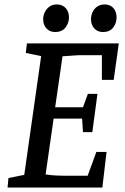

<svg xmlns="http://www.w3.org/2000/svg" viewBox="-20 -843 563 863"><path d="M14 0 18 -43 89 -57 165 -591 96 -605 101 -648H514L491 -484H438V-595H334L261 -590L228 -361H353L375 -421H418L395 -249H353L349 -310H221L185 -59Q210 -55 234 -54Q258 -53 273 -53H374L413 -160H459L440 0ZM443 -699Q419 -699 404 -715Q389 -731 389 -757Q389 -773 396 -788.5Q403 -804 417 -813.5Q431 -823 450 -823Q475 -823 489.5 -807Q504 -791 504 -765Q504 -739 488.5 -719Q473 -699 443 -699ZM228 -699Q204 -699 189 -715Q174 -731 174 -757Q174 -773 181.5 -788.5Q189 -804 202.5 -813.5Q216 -823 235 -823Q260 -823 275 -807Q290 -791 290 -765Q290 -739 274 -719Q258 -699 228 -699Z"/></svg>

Font: Faustina Medium
Style: Italic
Weight: 500
Italic angle: -8°
Designer: Alfonso Garcia
Foundry: http://www.omnibus-type.com
Version: Version 1.200